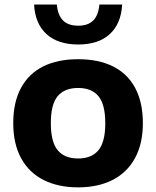

<svg xmlns="http://www.w3.org/2000/svg" viewBox="-20 -817 690 848"><path d="M38.5 -273Q38.5 -365 72.5 -428.2Q106.5 -491.5 170.5 -523.5Q234.5 -555.5 325 -555.5Q415.5 -555.5 479.5 -523.5Q543.5 -491.5 577.2 -428.2Q611 -365 611 -273Q611 -182 576 -118.2Q541 -54.5 476.8 -22Q412.5 10.5 325 10.5Q237.5 10.5 173 -21.8Q108.5 -54 73.5 -117.8Q38.5 -181.5 38.5 -273ZM445 -272.5Q445 -356 414.8 -392.2Q384.5 -428.5 325 -428.5Q265.5 -428.5 235 -392.5Q204.5 -356.5 204.5 -273.5Q204.5 -190 234.8 -153.5Q265 -117 325 -117Q384.5 -117 414.8 -153.5Q445 -190 445 -272.5ZM130.5 -797H231Q235 -750.5 258 -727Q281 -703.5 325.5 -703.5Q369.5 -703.5 392.2 -727Q415 -750.5 419 -797H519.5Q515 -712.5 465 -666.5Q415 -620.5 325.5 -620.5Q235.5 -620.5 185.2 -666.5Q135 -712.5 130.5 -797Z"/></svg>

Font: Encode Sans Semi Expanded
Style: Bold
Weight: 700
Width: 6
Designer: Multiple Designers
Foundry: Impallari Type
Version: Version 2.000